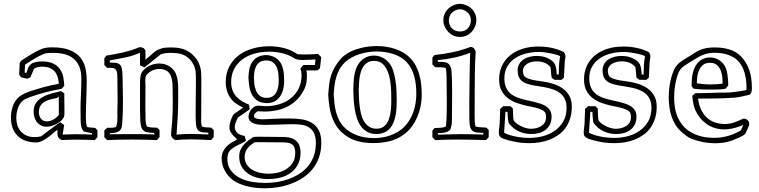

<svg xmlns="http://www.w3.org/2000/svg" viewBox="-20 -742 4101 1037"><path d="M506.3 -38.6V-2Q502.4 2.4 499.3 6.6Q496.1 10.7 492.2 14.6Q467.3 13.7 442.6 12.9Q418 12.2 393.1 12.2Q372.6 12.2 353 12.9Q333.5 13.7 313 14.6Q301.3 8.8 295.7 0.5Q290 -7.8 290 -24.4Q290 -27.3 290.3 -30.8Q290.5 -34.2 290.5 -38.1Q290.5 -39.6 289.6 -39.6Q286.1 -39.6 274.7 -29.1Q263.2 -18.6 247.1 -6.1Q231 6.3 212.2 16.8Q193.4 27.3 175.3 27.3Q148.4 27.3 123.8 20Q99.1 12.7 80.3 -3.4Q61.5 -19.5 50.3 -45.2Q39.1 -70.8 39.1 -107.4Q39.1 -135.7 47.4 -162.8Q55.7 -189.9 72.8 -209Q81.1 -218.3 90.8 -224.9Q100.6 -231.4 111.3 -236.6Q122.1 -241.7 133.5 -245.8Q145 -250 156.2 -253.4Q190.9 -264.6 226.1 -273.9Q261.2 -283.2 297.4 -289.1Q296.9 -307.1 292.2 -323.7Q287.6 -340.3 277.6 -353.3Q267.6 -366.2 250.7 -374Q233.9 -381.8 208 -381.8Q195.3 -381.8 183.6 -379.2Q171.9 -376.5 163.6 -370.6Q158.7 -358.9 153.8 -347.2Q148.9 -335.4 144 -323.7Q139.6 -321.8 135.5 -320.3Q131.3 -318.8 127 -316.9Q118.7 -318.8 110.4 -320.6Q102.1 -322.3 93.8 -324.2L83.5 -338.9L86.4 -401.9Q88.4 -404.8 90.1 -408Q91.8 -411.1 93.8 -414.1Q120.1 -431.2 146.7 -447.5Q173.3 -463.9 202.6 -476.6Q215.8 -482.4 231 -484.4Q246.1 -486.3 261.7 -486.3Q320.8 -486.3 357.4 -471.2Q394 -456.1 414.1 -431.2Q434.1 -406.2 441.2 -374Q448.2 -341.8 448.2 -308.1Q448.2 -257.3 446 -206.1Q443.8 -154.8 443.8 -105Q443.8 -92.3 445.1 -79.8Q446.3 -67.4 450.2 -56.2Q460.9 -53.2 471.7 -53Q482.4 -52.7 493.7 -51.3ZM434.1 -31.7Q427.7 -36.1 424.1 -43.9Q420.4 -51.8 418.5 -61.3Q416.5 -70.8 416 -80.6Q415.5 -90.3 415.5 -99.1V-115.2Q415.5 -123.5 415.3 -131.8Q415 -140.1 415 -148.4Q415 -191.4 417.2 -232.7Q419.4 -273.9 419.4 -316.9Q419.4 -357.4 407.5 -384.3Q395.5 -411.1 374.8 -427.2Q354 -443.4 326.2 -450Q298.3 -456.5 267.1 -456.5Q254.4 -456.5 240.7 -455.8Q227.1 -455.1 215.3 -450.2Q188.5 -439 163.8 -423.8Q139.2 -408.7 115.2 -393.1Q114.7 -382.3 114.3 -371.6Q113.8 -360.8 113.3 -350.1Q115.7 -349.1 117.9 -348.9Q120.1 -348.6 122.6 -348.1Q127 -358.9 130.9 -371.6Q134.8 -384.3 144.5 -393.1Q154.3 -402.3 170.9 -406.2Q187.5 -410.2 206.1 -410.2Q245.1 -410.2 268.6 -398.2Q292 -386.2 304.7 -367.4Q317.4 -348.6 321.8 -325.2Q326.2 -301.8 327.1 -278.8Q323.2 -274.4 320.1 -270.3Q316.9 -266.1 313 -262.2Q229.5 -248 148.9 -220.2Q133.3 -214.8 116.9 -207Q100.6 -199.2 90.8 -185.1Q79.6 -168.9 73.7 -148.2Q67.9 -127.4 67.9 -105.5Q67.9 -84.5 74 -65.4Q80.1 -46.4 92.5 -32.2Q105 -18.1 123.5 -9.8Q142.1 -1.5 167 -1.5Q186 -1.5 202.6 -5.9Q228 -25.4 253.4 -44.7Q278.8 -64 305.2 -82Q310.5 -78.1 315.9 -74.2Q321.3 -70.3 326.7 -66.4L318.4 -15.6Q318.8 -15.6 318.8 -15.4Q318.8 -15.1 319.3 -15.1Q337.9 -16.1 356.7 -16.6Q375.5 -17.1 394.5 -17.1Q415 -17.1 435.8 -16.6Q456.5 -16.1 477.1 -15.1V-22.5ZM287.6 -212.9Q271 -209.5 253.4 -205.3Q235.8 -201.2 221.9 -193.1Q208 -185.1 199 -171.6Q189.9 -158.2 189.9 -135.3Q189.9 -116.2 201.2 -101.3Q212.4 -86.4 233.9 -86.4Q251 -86.4 269 -96.7Q287.1 -106.9 297.9 -122.1L297.4 -220.2ZM327.1 -237.8Q327.1 -211.4 327.6 -186.5Q328.1 -161.6 328.1 -134.8Q328.1 -127.9 327.6 -121.3Q327.1 -114.7 325.2 -109.9Q321.8 -100.6 311.8 -91.3Q301.8 -82 288.6 -74.5Q275.4 -66.9 260.7 -62.3Q246.1 -57.6 232.9 -57.6Q214.4 -57.6 200.9 -64.7Q187.5 -71.8 178.7 -83.3Q169.9 -94.7 165.8 -109.4Q161.6 -124 161.6 -139.2Q161.6 -167.5 174.8 -186.3Q188 -205.1 209.2 -217.3Q230.5 -229.5 256.8 -236.8Q283.2 -244.1 309.6 -250Z M1134.3 -39.6V-2Q1130.4 2.4 1127.2 6.6Q1124 10.7 1120.1 14.6Q1092.8 13.2 1065.7 12Q1038.6 10.7 1010.7 10.7Q989.7 10.7 969 11.7Q948.2 12.7 927.7 14.6Q923.8 12.7 920.7 11Q917.5 9.3 914.8 6.8Q912.1 4.4 909.4 0.7Q906.7 -2.9 903.8 -9.3Q903.8 -27.8 906.2 -46.4Q908.7 -64.9 909.7 -83.5Q911.6 -109.9 912.4 -136.2Q913.1 -162.6 913.1 -189Q913.1 -204.6 912.8 -220Q912.6 -235.4 912.6 -251Q912.6 -271.5 911.4 -291.5Q910.2 -311.5 903.3 -330.1Q896 -350.6 879.2 -360.1Q862.3 -369.6 841.8 -369.6Q820.8 -369.6 800.5 -360.1Q780.3 -350.6 769.5 -334Q766.6 -329.6 765.6 -321.8Q764.6 -314 764.6 -305.7Q764.6 -297.9 765.1 -290.8Q765.6 -283.7 765.6 -279.3Q765.6 -257.3 765.4 -234.1Q765.1 -210.9 765.1 -187.5Q765.1 -175.8 765.1 -164.3Q765.1 -152.8 765.6 -141.6Q766.1 -122.1 766.1 -100.6Q766.1 -79.1 772.5 -60.5Q775.9 -57.1 783.2 -55.7Q790.5 -54.2 799.3 -53.5Q808.1 -52.7 816.2 -52.7Q824.2 -52.7 829.1 -52.2Q835 -45.4 841.8 -39.6V-2Q837.9 2.4 834.7 6.6Q831.5 10.7 827.6 14.6Q758.8 11.7 689.5 11.7Q624 11.7 558.6 14.6L543.5 -0.5V-38.1Q547.4 -42 551.5 -45.2Q555.7 -48.3 560.1 -52.2Q564.5 -52.2 569.1 -52Q573.7 -51.8 578.6 -51.8Q585.4 -51.8 592.5 -52.7Q599.6 -53.7 606 -56.2Q608.4 -59.1 610.1 -65.7Q611.8 -72.3 612.8 -80.3Q613.8 -88.4 614 -96.9Q614.3 -105.5 614.3 -112.8Q614.3 -119.6 614 -124.5Q613.8 -129.4 613.8 -130.4Q615.2 -164.1 615.2 -197.8Q615.2 -223.6 614.7 -247.6Q614.3 -271.5 614.3 -297.9Q614.3 -322.8 613.5 -338.4Q612.8 -354 607.7 -362.8Q602.5 -371.6 591.3 -374.3Q580.1 -377 558.6 -375.5L543.5 -390.6V-428.2Q546.4 -432.1 549.3 -435.3Q552.2 -438.5 555.2 -441.9Q578.1 -445.8 600.3 -449.7Q622.6 -453.6 644.3 -458.7Q666 -463.9 687.7 -470.5Q709.5 -477.1 730.5 -486.3Q733.9 -486.3 737.3 -486.6Q740.7 -486.8 744.1 -486.8L757.3 -481Q759.8 -478 761.5 -475.1Q763.2 -472.2 765.6 -469.7V-419.4Q781.7 -432.1 791.5 -441.4Q801.3 -450.7 809.6 -457.8Q817.9 -464.8 826.9 -470Q835.9 -475.1 849.6 -479.5Q861.8 -483.4 874.3 -484.6Q886.7 -485.8 899.4 -485.8Q919.4 -485.8 937.3 -483.9Q955.1 -481.9 971.2 -476.3Q987.3 -470.7 1002 -461.2Q1016.6 -451.7 1030.3 -436.5Q1043.9 -421.4 1051.3 -406.2Q1058.6 -391.1 1062.3 -375.7Q1065.9 -360.4 1066.7 -344.5Q1067.4 -328.6 1067.4 -311.5Q1067.4 -262.7 1067.1 -214.8Q1066.9 -167 1066.9 -119.6Q1066.9 -114.3 1066.7 -107.4Q1066.4 -100.6 1066.4 -92.8Q1066.4 -88.4 1066.7 -82.8Q1066.9 -77.1 1067.6 -71.8Q1068.4 -66.4 1069.6 -62.5Q1070.8 -58.6 1073.2 -57.6Q1078.6 -55.7 1084.7 -54.9Q1090.8 -54.2 1096.9 -54Q1103 -53.7 1109.4 -53.5Q1115.7 -53.2 1121.6 -52.2ZM1099.1 -25.9Q1094.7 -26.9 1085.9 -26.6Q1077.1 -26.4 1067.9 -28.8Q1058.6 -31.2 1050.8 -37.8Q1043 -44.4 1040.5 -58.1Q1038.1 -71.3 1037.4 -85.7Q1036.6 -100.1 1036.6 -115.7Q1036.6 -143.6 1036.9 -165.8Q1037.1 -188 1037.4 -210Q1037.6 -231.9 1037.8 -255.6Q1038.1 -279.3 1038.1 -310.1Q1038.1 -326.2 1037.6 -340.3Q1037.1 -354.5 1034.2 -367.7Q1031.2 -380.9 1025.1 -393.3Q1019 -405.8 1008.3 -418Q997.6 -430.7 985.1 -438.2Q972.7 -445.8 959.2 -449.7Q945.8 -453.6 931.2 -455.1Q916.5 -456.5 900.4 -456.5Q886.7 -456.5 873.8 -454.8Q860.8 -453.1 847.2 -447.8Q825.2 -430.2 803.7 -412.8Q782.2 -395.5 760.3 -377.9Q754.4 -380.9 748.3 -383.8Q742.2 -386.7 736.3 -389.6V-457Q696.8 -439.9 656 -431.4Q615.2 -422.9 572.8 -415.5V-404.3Q589.8 -403.8 602.3 -402.8Q614.7 -401.9 622.8 -397Q630.9 -392.1 635 -382.1Q639.2 -372.1 640.6 -353L642.1 -319.3Q642.1 -318.4 642.3 -308.1Q642.6 -297.9 642.8 -283Q643.1 -268.1 643.3 -251.2Q643.6 -234.4 643.8 -219.5Q644 -204.6 644 -194.6Q644 -184.6 644 -183.6Q644 -158.7 643.3 -133.5Q642.6 -108.4 640.6 -83.5Q640.1 -68.8 637.9 -57.4Q635.7 -45.9 628.7 -38.3Q621.6 -30.8 608.4 -26.9Q595.2 -22.9 572.8 -22.9V-17.1Q575.7 -17.1 590.6 -17.1Q605.5 -17.1 624.8 -17.3Q644 -17.6 663.8 -17.6Q683.6 -17.6 696.3 -17.6Q709 -17.6 726.3 -17.6Q743.7 -17.6 761 -17.3Q778.3 -17.1 793 -16.6Q807.6 -16.1 814.5 -15.6L812.5 -24.4Q806.6 -24.9 799.1 -25.1Q791.5 -25.4 783.7 -26.1Q775.9 -26.9 768.6 -29.1Q761.2 -31.2 756.8 -36.1Q749.5 -40 745.6 -49.3Q741.7 -58.6 739.7 -70.1Q737.8 -81.5 737.5 -92.5Q737.3 -103.5 737.3 -110.4Q736.8 -118.2 736.6 -125.5Q736.3 -132.8 736.3 -140.1V-277.8V-297.4Q736.3 -315.9 739.3 -332.8Q742.2 -349.6 755.9 -363.8Q771.5 -380.9 793.7 -389.9Q815.9 -398.9 839.8 -398.9Q860.4 -398.9 878.9 -391.8Q897.5 -384.8 911.6 -370.6Q922.4 -360.4 928.5 -346.7Q934.6 -333 937.7 -317.6Q940.9 -302.2 941.7 -285.6Q942.4 -269 942.4 -252.9V-221.7V-210Q942.4 -159.7 939.9 -112.3Q937.5 -64.9 933.6 -16.1Q934.1 -17.6 934.1 -19V-22.9V-21.5Q934.1 -18.6 933.3 -18.6Q932.6 -18.6 932.6 -15.6Q930.2 -17.6 930.9 -16.8Q931.6 -16.1 932.6 -15.1Q951.7 -17.1 970.9 -17.8Q990.2 -18.6 1009.8 -18.6Q1033.7 -18.6 1057.4 -17.6Q1081.1 -16.6 1105 -15.6V-25.9Z M1350.6 29.3Q1344.2 33.7 1335.9 40Q1327.6 46.4 1319.8 55.7Q1312 64.9 1306.6 77.1Q1301.3 89.4 1301.3 104.5Q1301.3 128.9 1312.7 146.5Q1324.2 164.1 1342.5 175Q1360.8 186 1384 191.2Q1407.2 196.3 1430.2 196.3Q1455.1 196.3 1480.7 190.4Q1506.3 184.6 1527.3 170.9Q1548.3 157.2 1561.5 135.7Q1574.7 114.3 1574.7 82.5Q1574.7 69.3 1570.6 56.4Q1566.4 43.5 1554.7 36.1Q1544.9 29.8 1532 28.3Q1519 26.9 1506.3 26.9H1490.2Q1465.3 26.9 1440.7 26.4Q1416 25.9 1391.1 25.9Q1381.8 25.9 1372.6 25.9Q1363.3 25.9 1354 26.4ZM1355.5 -2.9Q1364.7 -3.4 1374 -3.4Q1383.3 -3.4 1392.6 -3.4Q1418.5 -3.4 1443.8 -2.9Q1469.2 -2.4 1495.6 -2.4Q1506.8 -2.4 1518.3 -2Q1529.8 -1.5 1541 0.7Q1552.2 2.9 1562.5 7.3Q1572.8 11.7 1581.1 20Q1592.8 31.2 1598.1 47.4Q1603.5 63.5 1603.5 80.1Q1603.5 117.2 1589.8 144.5Q1576.2 171.9 1552.7 189.7Q1529.3 207.5 1497.3 216.3Q1465.3 225.1 1428.7 225.1Q1397 225.1 1368.4 217.5Q1339.8 210 1318.4 194.6Q1296.9 179.2 1284.4 156.5Q1272 133.8 1272 103Q1272 84 1278.3 69.1Q1284.7 54.2 1294.9 41.7Q1305.2 29.3 1318.6 19Q1332 8.8 1346.2 -1ZM1351.1 -326.2Q1351.6 -310.1 1353.5 -290.5Q1355.5 -271 1362.3 -253.7Q1369.1 -236.3 1382.8 -224.9Q1396.5 -213.4 1419.9 -213.4Q1439.9 -213.4 1452.6 -221.9Q1465.3 -230.5 1472.7 -243.9Q1480 -257.3 1482.7 -273.9Q1485.4 -290.5 1485.4 -306.6Q1485.4 -323.2 1483.6 -342.3Q1481.9 -361.3 1475.1 -377.7Q1468.3 -394 1454.8 -404.8Q1441.4 -415.5 1418 -415.5Q1395.5 -415.5 1382.6 -406.2Q1369.6 -397 1362.8 -383.1Q1356 -369.1 1353.8 -352.5Q1351.6 -335.9 1350.6 -321.3ZM1321.8 -324.7Q1322.8 -348.6 1327.4 -371.6Q1332 -394.5 1347.2 -413.6Q1359.9 -429.2 1378.2 -436.8Q1396.5 -444.3 1415.5 -444.3Q1436 -444.3 1455.3 -436.5Q1474.6 -428.7 1487.8 -413.1Q1497.1 -402.8 1502.4 -389.2Q1507.8 -375.5 1510.5 -360.6Q1513.2 -345.7 1513.9 -331.1Q1514.6 -316.4 1514.6 -303.7Q1514.6 -277.8 1508.5 -256.1Q1502.4 -234.4 1490.7 -218.5Q1479 -202.6 1461.9 -193.8Q1444.8 -185.1 1422.4 -185.1Q1389.6 -185.1 1369.9 -198.7Q1350.1 -212.4 1339.8 -232.9Q1329.6 -253.4 1326.2 -278.1Q1322.8 -302.7 1321.8 -324.7ZM1244.1 -126.5Q1253.9 -133.8 1259.3 -137.2Q1264.6 -140.6 1268.8 -143.6Q1272.9 -146.5 1278.3 -150.1Q1283.7 -153.8 1293.5 -161.1Q1289.1 -163.1 1281 -167.2Q1272.9 -171.4 1263.7 -177Q1254.4 -182.6 1245.4 -189.9Q1236.3 -197.3 1229.5 -206.1Q1213.9 -226.6 1206.5 -249.5Q1199.2 -272.5 1199.2 -297.4Q1199.2 -346.7 1218.8 -383.3Q1238.3 -419.9 1270.8 -444.1Q1303.2 -468.3 1345.9 -480.2Q1388.7 -492.2 1435.5 -492.2Q1476.1 -492.2 1515.4 -481.9Q1554.7 -471.7 1586.9 -449.2Q1604.5 -447.8 1621.6 -447.8Q1640.6 -447.8 1659.9 -448.7Q1679.2 -449.7 1697.8 -450.7Q1706.5 -442.4 1714.8 -433.6Q1713.4 -418.5 1711.7 -403.6Q1710 -388.7 1708 -373.5Q1704.6 -370.6 1701.4 -367.7Q1698.2 -364.7 1694.3 -361.8H1633.8Q1635.3 -357.9 1636.5 -353Q1637.7 -348.1 1637.7 -335.9Q1637.7 -317.4 1635.5 -299.1Q1633.3 -280.8 1625.5 -264.2Q1609.4 -230 1586.4 -206.3Q1563.5 -182.6 1535.4 -167.7Q1507.3 -152.8 1475.1 -146.2Q1442.9 -139.6 1408.2 -139.6Q1390.1 -139.6 1371.1 -141.1Q1360.8 -134.3 1356 -127.2Q1351.1 -120.1 1351.1 -114.7Q1351.1 -108.9 1356.2 -105.7Q1361.3 -102.5 1369.1 -100.6Q1377 -98.6 1386 -98.1Q1395 -97.7 1402.8 -97.7Q1412.6 -97.7 1449.2 -99.9Q1485.8 -102.1 1545.9 -102.1Q1579.1 -102.1 1609.9 -97.4Q1640.6 -92.8 1664.1 -78.6Q1687.5 -64.5 1701.4 -38.8Q1715.3 -13.2 1715.3 29.3Q1715.3 73.7 1702.4 109.4Q1689.5 145 1667 172.4Q1644.5 199.7 1614.7 219Q1585 238.3 1551.3 250.7Q1517.6 263.2 1481.9 269Q1446.3 274.9 1412.6 274.9Q1391.6 274.9 1367.9 272.9Q1344.2 271 1320.6 265.4Q1296.9 259.8 1274.2 250.5Q1251.5 241.2 1232.9 226.6Q1221.2 217.3 1210.9 204.6Q1200.7 191.9 1193.1 177.5Q1185.5 163.1 1181.4 147.2Q1177.2 131.3 1177.2 115.2Q1177.2 93.3 1184.3 77.6Q1191.4 62 1203.1 49.8Q1214.8 37.6 1230 28.6Q1245.1 19.5 1261.2 10.7Q1261.2 9.8 1254.6 4.4Q1248 -1 1240.2 -9.3Q1232.4 -17.6 1225.8 -28.8Q1219.2 -40 1219.2 -53.2Q1219.2 -68.8 1224.4 -85.4Q1229.5 -102.1 1237.8 -119.1ZM1264.2 -106.4Q1257.8 -93.3 1252.9 -80.1Q1248 -66.9 1248 -54.7Q1248 -39.6 1259.5 -26.4Q1271 -13.2 1301.3 -7.8Q1303.2 -1 1304.9 5.1Q1306.6 11.2 1308.6 18.1Q1303.2 23.4 1289.3 29.8Q1275.4 36.1 1260 44.2Q1244.6 52.2 1231 62.7Q1217.3 73.2 1212.4 87.4Q1208 100.6 1208 114.3Q1208 153.3 1227.1 178.7Q1246.1 204.1 1275.9 219.2Q1305.7 234.4 1342 240.2Q1378.4 246.1 1413.6 246.1Q1444.8 246.1 1477.1 241Q1509.3 235.8 1539.6 224.9Q1569.8 213.9 1596.4 197Q1623 180.2 1643.1 156.2Q1663.1 132.3 1674.6 101.1Q1686 69.8 1686 30.8Q1686 -2.4 1676.3 -22.5Q1666.5 -42.5 1649.7 -53.5Q1632.8 -64.5 1610.4 -67.9Q1587.9 -71.3 1562.5 -71.3Q1557.6 -71.3 1545.9 -71Q1534.2 -70.8 1518.8 -70.3Q1503.4 -69.8 1486.3 -69.3Q1469.2 -68.8 1453.9 -68.4Q1438.5 -67.9 1426.5 -67.6Q1414.6 -67.4 1409.7 -67.4Q1395.5 -67.4 1380.1 -68.8Q1364.7 -70.3 1351.8 -75Q1338.9 -79.6 1330.6 -88.4Q1322.3 -97.2 1322.3 -111.8Q1322.3 -122.6 1326.7 -133.3Q1331.1 -144 1338.1 -152.3Q1345.2 -160.6 1354.5 -166Q1363.8 -171.4 1374 -171.4Q1384.3 -171.4 1394.5 -169.9Q1404.8 -168.5 1414.1 -168.5Q1454.1 -168.5 1489.5 -179.4Q1524.9 -190.4 1551.5 -211.9Q1578.1 -233.4 1593.5 -264.6Q1608.9 -295.9 1608.9 -335.9Q1608.9 -354 1602.5 -372.1L1618.7 -391.1H1680.7Q1681.6 -398.4 1682.4 -406Q1683.1 -413.6 1684.1 -420.9Q1670.4 -420.4 1652.1 -419.2Q1633.8 -418 1616.2 -418Q1598.1 -418 1586.7 -420.2Q1575.2 -422.4 1562.5 -431.2Q1535.6 -447.8 1501.7 -455.3Q1467.8 -462.9 1433.6 -462.9Q1389.2 -462.9 1351.6 -451.7Q1314 -440.4 1286.6 -419.4Q1259.3 -398.4 1243.9 -367.9Q1228.5 -337.4 1228.5 -298.8Q1228.5 -272.5 1236.6 -252.7Q1244.6 -232.9 1258.1 -218.5Q1271.5 -204.1 1289.1 -194.1Q1306.6 -184.1 1325.7 -176.3Q1326.7 -169.9 1327.1 -164.1Q1327.6 -158.2 1328.6 -151.9Q1320.3 -145.5 1313.2 -140.6Q1306.2 -135.7 1299.3 -131.1Q1292.5 -126.5 1285.4 -121.6Q1278.3 -116.7 1269.5 -110.4Z M1917.5 -255.9Q1918 -237.8 1918.7 -215.1Q1919.4 -192.4 1922.4 -169.2Q1925.3 -146 1930.9 -124Q1936.5 -102.1 1947.3 -85Q1958 -67.9 1974.1 -57.4Q1990.2 -46.9 2014.2 -46.9Q2033.2 -46.9 2046.4 -54.4Q2059.6 -62 2068.4 -74.5Q2077.1 -86.9 2082 -103.3Q2086.9 -119.6 2089.6 -137.2Q2092.3 -154.8 2092.8 -172.1Q2093.3 -189.5 2093.3 -204.1Q2093.3 -221.7 2092.8 -243.9Q2092.3 -266.1 2089.6 -289.6Q2086.9 -313 2081.1 -335Q2075.2 -356.9 2064.9 -374.5Q2054.7 -392.1 2039.1 -402.6Q2023.4 -413.1 2000.5 -413.1Q1970.7 -413.1 1954.1 -396.7Q1937.5 -380.4 1929.7 -356.2Q1921.9 -332 1919.9 -304.9Q1918 -277.8 1917.5 -255.9ZM1888.2 -254.4Q1888.7 -272 1889.4 -291.5Q1890.1 -311 1893.1 -330.6Q1896 -350.1 1902.1 -368.2Q1908.2 -386.2 1919.4 -401.4Q1935.1 -421.9 1955.8 -431.9Q1976.6 -441.9 1999 -441.9Q2020.5 -441.9 2041 -433.1Q2061.5 -424.3 2077.6 -406.7Q2093.3 -390.6 2102.1 -364.5Q2110.8 -338.4 2115.5 -309.8Q2120.1 -281.2 2121.3 -253.4Q2122.6 -225.6 2122.6 -205.6Q2122.6 -188 2122.1 -169.4Q2121.6 -150.9 2118.9 -132.6Q2116.2 -114.3 2111.1 -96.7Q2106 -79.1 2096.7 -63.5Q2083 -40 2061 -29.1Q2039.1 -18.1 2014.2 -18.1Q1984.9 -18.1 1964.4 -29.3Q1943.8 -40.5 1929.9 -59.6Q1916 -78.6 1908 -103Q1899.9 -127.4 1895.8 -153.6Q1891.6 -179.7 1890.1 -206.1Q1888.7 -232.4 1888.2 -254.4ZM1752.9 -231Q1754.9 -261.7 1758.1 -287.4Q1761.2 -313 1768.6 -335.7Q1775.9 -358.4 1788.6 -380.4Q1801.3 -402.3 1821.8 -425.8Q1831.5 -436.5 1843.8 -445.3Q1856 -454.1 1869.6 -461.2Q1883.3 -468.3 1897.7 -473.4Q1912.1 -478.5 1925.8 -481.9Q1946.3 -487.3 1968.5 -490.2Q1990.7 -493.2 2014.2 -493.2Q2039.6 -493.2 2065.2 -489.5Q2090.8 -485.8 2114.5 -477.8Q2138.2 -469.7 2159.2 -457.3Q2180.2 -444.8 2196.8 -427.2Q2215.3 -407.7 2227.1 -384.3Q2238.8 -360.8 2245.6 -335.4Q2252.4 -310.1 2255.1 -283.4Q2257.8 -256.8 2257.8 -231.4Q2257.8 -163.6 2230 -102.5Q2212.4 -64 2187.3 -38.3Q2162.1 -12.7 2131.8 2.7Q2101.6 18.1 2066.4 24.4Q2031.2 30.8 1993.7 30.8Q1954.1 30.8 1916 21.7Q1877.9 12.7 1844.7 -11.7Q1817.4 -31.7 1800.3 -56.6Q1783.2 -81.5 1773.2 -109.6Q1763.2 -137.7 1758.8 -168.5Q1754.4 -199.2 1752.9 -231ZM1782.2 -232.4Q1783.7 -208.5 1786.1 -184.8Q1788.6 -161.1 1794.4 -138.7Q1800.3 -116.2 1810.5 -95.2Q1820.8 -74.2 1837.9 -56.2Q1852.1 -41 1870.4 -29.8Q1888.7 -18.6 1909.4 -11Q1930.2 -3.4 1952.9 0.2Q1975.6 3.9 1999 3.9Q2022 3.9 2044.9 0.2Q2067.9 -3.4 2088.9 -11Q2109.9 -18.6 2128.7 -29.8Q2147.5 -41 2162.1 -55.7Q2180.7 -74.2 2193.1 -95.7Q2205.6 -117.2 2213.6 -140.6Q2221.7 -164.1 2225.1 -188.7Q2228.5 -213.4 2228.5 -238.3Q2228.5 -260.3 2226.1 -283.2Q2223.6 -306.2 2217.8 -328.1Q2211.9 -350.1 2201.7 -370.4Q2191.4 -390.6 2175.8 -407.2Q2162.1 -421.9 2144.3 -432.4Q2126.5 -442.9 2105.5 -450Q2084.5 -457 2061.5 -460.4Q2038.6 -463.9 2015.1 -463.9Q1990.2 -463.9 1965.8 -460Q1941.4 -456.1 1918.9 -448.7Q1896.5 -441.4 1877 -430.4Q1857.4 -419.4 1842.8 -405.3Q1824.2 -387.2 1813 -366.5Q1801.8 -345.7 1795.4 -323Q1789.1 -300.3 1786.1 -276.1Q1783.2 -252 1781.7 -227.5Z M2315.4 -0.5V-36.6Q2318.4 -40.5 2321.3 -43.7Q2324.2 -46.9 2327.1 -50.3Q2341.3 -51.3 2357.2 -51.8Q2373 -52.2 2386.7 -57.6L2388.2 -62Q2388.7 -63.5 2389.2 -64.5Q2389.2 -63.5 2388.4 -60.8Q2387.7 -58.1 2386.7 -58.1Q2388.2 -58.1 2389.2 -65.7Q2390.1 -73.2 2390.9 -85.7Q2391.6 -98.1 2392.1 -113.8Q2392.6 -129.4 2392.8 -145.5Q2393.1 -161.6 2393.1 -176.5Q2393.1 -191.4 2393.1 -202.1Q2393.1 -229.5 2392.6 -255.1Q2392.1 -280.8 2392.1 -309.1Q2392.1 -318.4 2391.8 -328.4Q2391.6 -338.4 2391.1 -347.7Q2390.6 -356.9 2389.6 -364.3Q2388.7 -371.6 2386.7 -375Q2373 -378.4 2358.9 -378.7Q2344.7 -378.9 2330.6 -378.9L2315.4 -394V-431.2Q2318.4 -435.1 2321.3 -438.2Q2324.2 -441.4 2327.1 -444.8Q2353 -447.8 2377.4 -451.4Q2401.9 -455.1 2425.5 -460.2Q2449.2 -465.3 2472.7 -472.2Q2496.1 -479 2520.5 -488.3Q2533.2 -488.3 2539.1 -481.4Q2544.9 -474.6 2549.3 -464.8Q2545.4 -405.8 2544.7 -348.6Q2543.9 -291.5 2543.9 -232.9Q2543.9 -217.8 2543.9 -205.8Q2543.9 -193.8 2543.7 -181.2Q2543.5 -168.5 2543.5 -152.8Q2543.5 -137.2 2543.5 -115.2Q2543.5 -98.6 2544.4 -82.8Q2545.4 -66.9 2548.8 -58.6Q2549.8 -58.6 2549.8 -58.1Q2564 -55.2 2578.4 -54.4Q2592.8 -53.7 2606.9 -52.7Q2612.8 -45.9 2619.6 -40V-2Q2615.7 2.4 2612.5 6.6Q2609.4 10.7 2605.5 14.6Q2567.9 13.7 2530.3 12.7Q2492.7 11.7 2454.6 11.7Q2393.1 11.7 2330.6 14.6ZM2463.4 -17.6Q2495.6 -17.6 2527.1 -16.8Q2558.6 -16.1 2590.3 -15.1V-24.4Q2571.8 -25.4 2557.6 -26.4Q2543.5 -27.3 2533.9 -33.9Q2524.4 -40.5 2519.8 -54.9Q2515.1 -69.3 2515.1 -97.2Q2515.1 -117.2 2514.9 -136.7Q2514.6 -156.2 2514.6 -175.8Q2514.6 -181.6 2514.9 -202.1Q2515.1 -222.7 2515.4 -250.7Q2515.6 -278.8 2516.1 -311Q2516.6 -343.3 2517.1 -372.6Q2517.6 -401.9 2518.3 -424.8Q2519 -447.8 2519.5 -457Q2477.1 -440.4 2433.6 -430.9Q2390.1 -421.4 2344.7 -417.5V-408.2Q2361.8 -407.7 2375.7 -407Q2389.6 -406.2 2399.4 -399.7Q2409.2 -393.1 2414.6 -377.9Q2419.9 -362.8 2419.9 -333Q2419.9 -329.6 2420.4 -326.2Q2420.9 -322.8 2420.9 -318.8Q2420.9 -319.8 2421.1 -311Q2421.4 -302.2 2421.4 -290Q2421.4 -277.8 2421.6 -264.9Q2421.9 -252 2421.9 -243.7Q2421.9 -205.6 2421.4 -168.5Q2420.9 -131.3 2420.9 -93.8Q2420.9 -84.5 2420.2 -75.2Q2419.4 -65.9 2416.5 -58.1Q2416 -44.9 2408.2 -38.1Q2400.4 -31.2 2389.4 -27.8Q2378.4 -24.4 2366.2 -23.9Q2354 -23.4 2344.7 -22.5V-14.6ZM2465.8 -721.7Q2482.4 -720.2 2498 -713.9Q2513.7 -707.5 2525.9 -696.3Q2538.1 -685.1 2545.4 -669.4Q2552.7 -653.8 2552.7 -633.3Q2552.7 -615.7 2546.1 -599.4Q2539.6 -583 2527.8 -570.3Q2516.1 -557.6 2499.8 -550Q2483.4 -542.5 2464.4 -542.5Q2445.3 -542.5 2429 -550Q2412.6 -557.6 2400.6 -570.3Q2388.7 -583 2381.6 -599.4Q2374.5 -615.7 2374.5 -633.3Q2374.5 -650.4 2380.9 -665.8Q2387.2 -681.2 2398.7 -692.9Q2410.2 -704.6 2426 -712.2Q2441.9 -719.7 2460.9 -721.2ZM2464.4 -692.4Q2449.2 -690.9 2438 -685.3Q2426.8 -679.7 2419.2 -671.4Q2411.6 -663.1 2408 -652.6Q2404.3 -642.1 2404.3 -631.3Q2404.3 -620.1 2408.2 -609.4Q2412.1 -598.6 2419.7 -590.3Q2427.2 -582 2438.7 -576.9Q2450.2 -571.8 2464.8 -571.8Q2479 -571.8 2490 -576.9Q2501 -582 2508.3 -590.6Q2515.6 -599.1 2519.5 -609.9Q2523.4 -620.6 2523.4 -631.8Q2523.4 -642.6 2519.8 -652.8Q2516.1 -663.1 2508.8 -671.4Q2501.5 -679.7 2490.5 -685.3Q2479.5 -690.9 2464.4 -692.4Z M2698.2 -168.5H2737.3Q2743.2 -161.6 2750 -155.8Q2751 -138.2 2751.2 -124.3Q2751.5 -110.4 2753.9 -93.3Q2756.8 -86.4 2766.6 -78.1Q2776.4 -69.8 2789.8 -62.7Q2803.2 -55.7 2818.4 -51Q2833.5 -46.4 2847.7 -46.4Q2862.3 -46.4 2876.7 -50Q2891.1 -53.7 2902.8 -61Q2914.6 -68.4 2921.9 -80.1Q2929.2 -91.8 2929.2 -107.9Q2929.2 -113.3 2928.7 -119.6Q2928.2 -126 2925.8 -131.3Q2921.4 -141.1 2908.2 -147.7Q2895 -154.3 2879.6 -158.7Q2864.3 -163.1 2849.4 -165.8Q2834.5 -168.5 2825.7 -170.4Q2799.3 -176.3 2772.5 -185.5Q2745.6 -194.8 2724.1 -210.9Q2702.6 -227.1 2689.2 -251.7Q2675.8 -276.4 2675.8 -313Q2675.8 -351.1 2689.9 -383.5Q2704.1 -416 2731.2 -439.7Q2758.3 -463.4 2798.1 -477.1Q2837.9 -490.7 2889.2 -490.7Q2925.8 -490.7 2960.9 -483.2Q2996.1 -475.6 3025.4 -460.9Q3031.2 -452.6 3033 -446.5Q3034.7 -440.4 3034.2 -434.6Q3033.7 -428.7 3032.2 -422.4Q3030.8 -416 3030.3 -407.2L3025.9 -322.3Q3022.5 -319.3 3019.3 -316.4Q3016.1 -313.5 3012.2 -310.5Q3002.9 -310.5 2993.7 -310.8Q2984.4 -311 2974.6 -311L2960 -321.3Q2957 -335.4 2956.3 -350.3Q2955.6 -365.2 2953.1 -379.9Q2939 -396.5 2919.7 -403.6Q2900.4 -410.6 2879.4 -410.6Q2864.3 -410.6 2850.6 -407.2Q2836.9 -403.8 2826.7 -397.2Q2816.4 -390.6 2810.3 -380.9Q2804.2 -371.1 2804.2 -357.9Q2804.2 -346.7 2810.1 -333.5Q2813.5 -326.2 2825.4 -320.8Q2837.4 -315.4 2852.1 -311.8Q2866.7 -308.1 2880.9 -306.2Q2895 -304.2 2902.3 -303.2Q2936 -299.3 2966.3 -289.8Q2996.6 -280.3 3019.3 -264.2Q3042 -248 3055.2 -224.1Q3068.4 -200.2 3068.4 -167Q3068.4 -130.4 3059.1 -101.3Q3049.8 -72.3 3033.4 -50Q3017.1 -27.8 2994.9 -12.5Q2972.7 2.9 2947.3 12.7Q2921.9 22.5 2894 26.9Q2866.2 31.2 2838.9 31.2Q2820.8 31.2 2803 29.8Q2785.2 28.3 2768.1 24.9Q2760.7 23.4 2748.3 21Q2735.8 18.6 2723.1 15.1Q2710.4 11.7 2699 7.1Q2687.5 2.4 2682.1 -2.9Q2677.2 -7.8 2675.8 -13.9Q2674.3 -20 2674.3 -27.8Q2674.3 -39.6 2676.3 -51.8Q2678.2 -64 2678.7 -72.3L2681.6 -154.3ZM2702.6 -25.4Q2715.3 -18.1 2731.9 -12.9Q2748.5 -7.8 2766.8 -4.2Q2785.2 -0.5 2804.2 1.2Q2823.2 2.9 2840.8 2.9Q2874.5 2.9 2909.9 -5.9Q2945.3 -14.6 2974.1 -34.2Q3002.9 -53.7 3021.5 -84.5Q3040 -115.2 3040 -159.7Q3040 -186.5 3031.7 -204.8Q3023.4 -223.1 3009.3 -235.6Q2995.1 -248 2976.8 -255.4Q2958.5 -262.7 2938.5 -267.3Q2918.5 -272 2897.9 -274.9Q2877.4 -277.8 2859.9 -281.2Q2840.3 -285.2 2825 -290.3Q2809.6 -295.4 2798.6 -304.4Q2787.6 -313.5 2781.7 -327.4Q2775.9 -341.3 2775.9 -362.8Q2776.4 -383.3 2785.4 -397.9Q2794.4 -412.6 2808.8 -421.9Q2823.2 -431.2 2841.6 -435.5Q2859.9 -439.9 2878.4 -439.9Q2911.1 -439.9 2936 -428.7Q2953.1 -420.9 2962.9 -412.6Q2972.7 -404.3 2977.5 -394Q2982.4 -383.8 2984.1 -370.6Q2985.8 -357.4 2987.3 -339.8H2997.6Q2998.5 -365.7 2999.3 -389.4Q3000 -413.1 3005.4 -438Q3002 -441.4 2989.3 -445.3Q2976.6 -449.2 2959.5 -452.9Q2942.4 -456.5 2923.8 -459Q2905.3 -461.4 2890.6 -461.4Q2856 -461.4 2822.5 -453.4Q2789.1 -445.3 2762.7 -428Q2736.3 -410.6 2720.2 -383.5Q2704.1 -356.4 2704.1 -318.8Q2704.1 -293.5 2710.9 -275.1Q2717.8 -256.8 2729.5 -244.1Q2741.2 -231.4 2756.8 -223.4Q2772.5 -215.3 2789.8 -210Q2807.1 -204.6 2825.4 -200.7Q2843.8 -196.8 2860.4 -192.9Q2879.9 -188 2897.7 -182.4Q2915.5 -176.8 2929.2 -167.7Q2942.9 -158.7 2950.9 -145.3Q2959 -131.8 2959 -111.8Q2959 -86.9 2950 -69.3Q2940.9 -51.8 2925.8 -40.3Q2910.6 -28.8 2891.1 -23.4Q2871.6 -18.1 2850.6 -18.1Q2811.5 -18.1 2779.5 -33.9Q2747.6 -49.8 2728.5 -76.7Q2726.6 -79.6 2725.1 -87.6Q2723.6 -95.7 2722.9 -105.2Q2722.2 -114.7 2721.7 -123.5Q2721.2 -132.3 2721.2 -137.2L2710 -138.7Z M3156.7 -168.5H3195.8Q3201.7 -161.6 3208.5 -155.8Q3209.5 -138.2 3209.7 -124.3Q3210 -110.4 3212.4 -93.3Q3215.3 -86.4 3225.1 -78.1Q3234.9 -69.8 3248.3 -62.7Q3261.7 -55.7 3276.9 -51Q3292 -46.4 3306.2 -46.4Q3320.8 -46.4 3335.2 -50Q3349.6 -53.7 3361.3 -61Q3373 -68.4 3380.4 -80.1Q3387.7 -91.8 3387.7 -107.9Q3387.7 -113.3 3387.2 -119.6Q3386.7 -126 3384.3 -131.3Q3379.9 -141.1 3366.7 -147.7Q3353.5 -154.3 3338.1 -158.7Q3322.8 -163.1 3307.9 -165.8Q3293 -168.5 3284.2 -170.4Q3257.8 -176.3 3231 -185.5Q3204.1 -194.8 3182.6 -210.9Q3161.1 -227.1 3147.7 -251.7Q3134.3 -276.4 3134.3 -313Q3134.3 -351.1 3148.4 -383.5Q3162.6 -416 3189.7 -439.7Q3216.8 -463.4 3256.6 -477.1Q3296.4 -490.7 3347.7 -490.7Q3384.3 -490.7 3419.4 -483.2Q3454.6 -475.6 3483.9 -460.9Q3489.7 -452.6 3491.5 -446.5Q3493.2 -440.4 3492.7 -434.6Q3492.2 -428.7 3490.7 -422.4Q3489.3 -416 3488.8 -407.2L3484.4 -322.3Q3481 -319.3 3477.8 -316.4Q3474.6 -313.5 3470.7 -310.5Q3461.4 -310.5 3452.1 -310.8Q3442.9 -311 3433.1 -311L3418.5 -321.3Q3415.5 -335.4 3414.8 -350.3Q3414.1 -365.2 3411.6 -379.9Q3397.5 -396.5 3378.2 -403.6Q3358.9 -410.6 3337.9 -410.6Q3322.8 -410.6 3309.1 -407.2Q3295.4 -403.8 3285.2 -397.2Q3274.9 -390.6 3268.8 -380.9Q3262.7 -371.1 3262.7 -357.9Q3262.7 -346.7 3268.6 -333.5Q3272 -326.2 3283.9 -320.8Q3295.9 -315.4 3310.5 -311.8Q3325.2 -308.1 3339.4 -306.2Q3353.5 -304.2 3360.8 -303.2Q3394.5 -299.3 3424.8 -289.8Q3455.1 -280.3 3477.8 -264.2Q3500.5 -248 3513.7 -224.1Q3526.9 -200.2 3526.9 -167Q3526.9 -130.4 3517.6 -101.3Q3508.3 -72.3 3491.9 -50Q3475.6 -27.8 3453.4 -12.5Q3431.2 2.9 3405.8 12.7Q3380.4 22.5 3352.5 26.9Q3324.7 31.2 3297.4 31.2Q3279.3 31.2 3261.5 29.8Q3243.7 28.3 3226.6 24.9Q3219.2 23.4 3206.8 21Q3194.3 18.6 3181.6 15.1Q3168.9 11.7 3157.5 7.1Q3146 2.4 3140.6 -2.9Q3135.7 -7.8 3134.3 -13.9Q3132.8 -20 3132.8 -27.8Q3132.8 -39.6 3134.8 -51.8Q3136.7 -64 3137.2 -72.3L3140.1 -154.3ZM3161.1 -25.4Q3173.8 -18.1 3190.4 -12.9Q3207 -7.8 3225.3 -4.2Q3243.7 -0.5 3262.7 1.2Q3281.7 2.9 3299.3 2.9Q3333 2.9 3368.4 -5.9Q3403.8 -14.6 3432.6 -34.2Q3461.4 -53.7 3480 -84.5Q3498.5 -115.2 3498.5 -159.7Q3498.5 -186.5 3490.2 -204.8Q3481.9 -223.1 3467.8 -235.6Q3453.6 -248 3435.3 -255.4Q3417 -262.7 3397 -267.3Q3377 -272 3356.4 -274.9Q3335.9 -277.8 3318.4 -281.2Q3298.8 -285.2 3283.4 -290.3Q3268.1 -295.4 3257.1 -304.4Q3246.1 -313.5 3240.2 -327.4Q3234.4 -341.3 3234.4 -362.8Q3234.9 -383.3 3243.9 -397.9Q3252.9 -412.6 3267.3 -421.9Q3281.7 -431.2 3300 -435.5Q3318.4 -439.9 3336.9 -439.9Q3369.6 -439.9 3394.5 -428.7Q3411.6 -420.9 3421.4 -412.6Q3431.2 -404.3 3436 -394Q3440.9 -383.8 3442.6 -370.6Q3444.3 -357.4 3445.8 -339.8H3456.1Q3457 -365.7 3457.8 -389.4Q3458.5 -413.1 3463.9 -438Q3460.4 -441.4 3447.8 -445.3Q3435.1 -449.2 3418 -452.9Q3400.9 -456.5 3382.3 -459Q3363.8 -461.4 3349.1 -461.4Q3314.5 -461.4 3281 -453.4Q3247.6 -445.3 3221.2 -428Q3194.8 -410.6 3178.7 -383.5Q3162.6 -356.4 3162.6 -318.8Q3162.6 -293.5 3169.4 -275.1Q3176.3 -256.8 3188 -244.1Q3199.7 -231.4 3215.3 -223.4Q3231 -215.3 3248.3 -210Q3265.6 -204.6 3283.9 -200.7Q3302.2 -196.8 3318.8 -192.9Q3338.4 -188 3356.2 -182.4Q3374 -176.8 3387.7 -167.7Q3401.4 -158.7 3409.4 -145.3Q3417.5 -131.8 3417.5 -111.8Q3417.5 -86.9 3408.4 -69.3Q3399.4 -51.8 3384.3 -40.3Q3369.1 -28.8 3349.6 -23.4Q3330.1 -18.1 3309.1 -18.1Q3270 -18.1 3238 -33.9Q3206.1 -49.8 3187 -76.7Q3185.1 -79.6 3183.6 -87.6Q3182.1 -95.7 3181.4 -105.2Q3180.7 -114.7 3180.2 -123.5Q3179.7 -132.3 3179.7 -137.2L3168.5 -138.7Z M3882.8 -298.3Q3882.8 -308.6 3881.1 -326.2Q3879.4 -343.8 3872.8 -360.8Q3866.2 -377.9 3852.5 -390.4Q3838.9 -402.8 3814.5 -402.8Q3791 -402.8 3777.1 -391.4Q3763.2 -379.9 3755.6 -363Q3748 -346.2 3745.8 -326.9Q3743.7 -307.6 3743.7 -292Q3755.4 -290 3774.9 -288.1Q3794.4 -286.1 3817.4 -286.1Q3837.9 -286.1 3851.8 -287.1Q3865.7 -288.1 3882.8 -290.5ZM3898.4 -262.7Q3880.9 -259.8 3862.8 -259Q3844.7 -258.3 3826.7 -258.3Q3801.3 -258.3 3776.1 -258.8Q3751 -259.3 3725.6 -263.2L3715.3 -277.8Q3715.3 -293.5 3716.3 -309.1Q3717.3 -324.7 3720.2 -339.8Q3723.1 -355 3728.8 -369.4Q3734.4 -383.8 3743.7 -396.5Q3756.8 -414.6 3775.4 -423.1Q3793.9 -431.6 3814 -431.6Q3835 -431.6 3853.3 -423.3Q3871.6 -415 3885.3 -398.9Q3895 -388.2 3900.1 -374.3Q3905.3 -360.4 3908 -345.9Q3910.6 -331.5 3911.6 -317.6Q3912.6 -303.7 3913.1 -292Q3913.1 -288.1 3912.8 -282.2Q3912.6 -276.4 3912.1 -276.4Q3912.1 -280.3 3912.6 -282.2V-279.3ZM4026.9 -67.9Q4021.5 -55.7 4016.6 -43.5Q4011.7 -31.2 4005.4 -20Q4002.9 -15.6 3992.9 -9.8Q3982.9 -3.9 3970.7 1.5Q3958.5 6.8 3947.3 11.5Q3936 16.1 3931.6 17.6Q3909.7 25.4 3887.5 28.6Q3865.2 31.7 3841.8 31.7Q3810.1 31.7 3779.1 25.9Q3748 20 3717.8 8.8Q3700.2 2 3686.3 -8.8Q3672.4 -19.5 3658.2 -32.2Q3640.1 -48.3 3627.4 -69.1Q3614.7 -89.8 3606.9 -113.5Q3599.1 -137.2 3595.5 -163.3Q3591.8 -189.5 3591.8 -215.8Q3591.8 -243.7 3595.2 -270Q3598.6 -296.4 3604.5 -319.3Q3609.9 -339.4 3617.7 -358.6Q3625.5 -377.9 3639.6 -393.6Q3645 -399.9 3654.5 -407Q3664.1 -414.1 3674.3 -420.7Q3684.6 -427.2 3694.1 -432.6Q3703.6 -438 3708.5 -441.4Q3719.7 -448.2 3730.7 -455.6Q3741.7 -462.9 3753.9 -468.8Q3772.9 -478 3793.7 -481.9Q3814.5 -485.8 3836.4 -485.8Q3855 -485.8 3873.8 -484.1Q3892.6 -482.4 3910.6 -477.5Q3928.7 -472.7 3945.3 -464.6Q3961.9 -456.5 3975.1 -443.8Q3994.6 -425.8 4007.3 -405Q4020 -384.3 4027.6 -361.6Q4035.2 -338.9 4038.1 -314.5Q4041 -290 4041 -264.6Q4041 -255.9 4039.3 -247.6Q4037.6 -239.3 4030.3 -231Q4008.8 -226.1 3987.1 -220.9Q3965.3 -215.8 3943.4 -214.4Q3895 -210.9 3846.7 -210.2Q3798.3 -209.5 3750 -209.5Q3753.4 -183.1 3763.2 -158Q3772.9 -132.8 3791.5 -112.8Q3812 -91.3 3838.6 -81.8Q3865.2 -72.3 3893.1 -72.3Q3921.4 -72.3 3945.6 -80.8Q3969.7 -89.4 3995.1 -101.6Q4000.5 -100.6 4004.2 -100.1Q4007.8 -99.6 4011 -98.1Q4014.2 -96.7 4017.1 -93.8Q4020 -90.8 4024.4 -85.4ZM3991.2 -65.9Q3971.7 -57.1 3944.1 -50Q3916.5 -43 3889.6 -43Q3870.6 -43 3850.1 -47.9Q3829.6 -52.7 3810.3 -63.5Q3791 -74.2 3773.4 -91.8Q3755.9 -109.4 3741.7 -134.8Q3730 -156.2 3725.6 -178.7Q3721.2 -201.2 3718.8 -224.6Q3722.7 -228.5 3726.8 -231.7Q3731 -234.9 3735.4 -238.8Q3780.3 -238.8 3825 -240.5Q3869.6 -242.2 3914.6 -242.2Q3917.5 -242.2 3929.4 -243.4Q3941.4 -244.6 3956.8 -246.6Q3972.2 -248.5 3987.3 -251Q4002.4 -253.4 4011.2 -255.9Q4011.7 -262.2 4011.7 -264.4Q4011.7 -266.6 4011.7 -273.4Q4011.7 -308.6 4002.9 -343.8Q3994.1 -378.9 3972.7 -405.8Q3960.9 -420.4 3945.1 -430.2Q3929.2 -439.9 3911.6 -446Q3894 -452.1 3875.2 -454.6Q3856.4 -457 3838.9 -457Q3823.2 -457 3809.3 -454.6Q3795.4 -452.1 3781.7 -447.3Q3768.1 -442.4 3754.4 -435.1Q3740.7 -427.7 3725.1 -417.5Q3719.2 -413.6 3710.7 -408.7Q3702.1 -403.8 3693.1 -397.9Q3684.1 -392.1 3675.3 -386Q3666.5 -379.9 3660.6 -373.5Q3648.9 -361.3 3642.6 -344.2Q3636.2 -327.1 3632.3 -311Q3621.1 -263.7 3621.1 -214.8Q3621.1 -192.9 3623.8 -170.9Q3626.5 -148.9 3633.1 -128.4Q3639.6 -107.9 3650.4 -89.1Q3661.1 -70.3 3676.8 -54.2Q3692.4 -38.6 3711.2 -27.8Q3730 -17.1 3750.5 -10.3Q3771 -3.4 3793 -0.5Q3814.9 2.4 3836.4 2.4Q3913.6 2.4 3981.4 -37.6Q3983.9 -43 3985.4 -46.4Q3986.8 -49.8 3988.3 -53.2Q3989.7 -56.6 3991.2 -60.1Q3992.7 -63.5 3995.1 -68.8Z"/></svg>

Font: XB Kayhan Pook
Style: Regular
Weight: 700
Designer: Behnam
Foundry: Irmug
Version: Version 7.300 2009